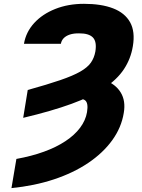

<svg xmlns="http://www.w3.org/2000/svg" viewBox="-20 -757 734 990"><path d="M99.6 -149.4 123 -293Q225.1 -321.3 290.5 -343.8Q356 -366.2 393.6 -387.7Q431.2 -409.2 448.5 -433.8Q465.8 -458.5 471.7 -491.2Q480 -542 459 -563.7Q438 -585.4 387.7 -585Q360.4 -585.4 340.3 -578.9Q320.3 -572.3 308.6 -560.3Q296.9 -548.3 293.9 -531.2H103.5Q113.8 -591.8 156.2 -638.2Q198.7 -684.6 265.1 -710.9Q331.5 -737.3 413.1 -737.3Q502.4 -737.3 563.2 -713.9Q624 -690.4 650.9 -642.1Q677.7 -593.8 665 -518.6Q654.3 -453.6 619.1 -400.4Q584 -347.2 518.1 -303.2Q452.1 -259.3 349.1 -221.7Q246.1 -184.1 99.6 -149.4ZM346.7 -246.1 383.8 -358.4Q463.4 -364.7 519.8 -344Q576.2 -323.2 602.5 -280Q628.9 -236.8 618.2 -174.8Q606 -99.1 558.3 -33.4Q510.7 32.2 434.3 83.5Q357.9 134.8 257.6 168Q157.2 201.2 39.1 212.9L64.5 62.5Q143.1 48.3 206.8 25.1Q270.5 2 317.6 -29.3Q364.7 -60.5 393.1 -98.4Q421.4 -136.2 428.7 -178.7Q436.5 -226.1 418.7 -239.7Q400.9 -253.4 346.7 -246.1Z"/></svg>

Font: Inter 16pt Black
Style: Italic
Weight: 900
Italic angle: -9.3988°
Version: Version 4.001;git-66647c0bb